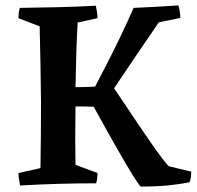

<svg xmlns="http://www.w3.org/2000/svg" viewBox="-20 -675 724 707"><path d="M498 12Q490 4 470 -28Q450 -60 414.5 -122Q379 -184 325 -282Q308 -283 291 -283Q274 -283 258 -283Q257 -224 257 -168.5Q257 -113 258 -68L339 -38Q339 -17 334 0Q264 0 194 2Q124 4 54 8Q52 -4 50 -15Q48 -26 48 -38L129 -56Q130 -118 130.5 -180.5Q131 -243 131 -302Q130 -370 129 -440.5Q128 -511 126 -578L48 -608Q48 -618 49 -627Q50 -636 53 -646Q123 -647 193 -648.5Q263 -650 333 -654Q335 -642 337 -630.5Q339 -619 339 -608L266 -592Q263 -544 261 -480Q259 -416 258 -354Q277 -354 294.5 -354.5Q312 -355 330 -356Q345 -385 369 -431Q393 -477 420 -533Q447 -589 472 -646Q513 -648 554.5 -650Q596 -652 637 -655Q644 -630 644 -609L565 -593Q524 -533 482 -471.5Q440 -410 400 -350Q414 -330 438.5 -293Q463 -256 492 -213Q521 -170 549.5 -129.5Q578 -89 601 -63L684 -43Q685 -23 678 -4Q645 3 600.5 7.5Q556 12 498 12Z"/></svg>

Font: Labrada SemiBold
Style: Regular
Weight: 600
Designer: Mercedes Jáuregui
Foundry: Omnibus-Type Team
Version: Version 1.000; ttfautohint (v1.8.4.7-5d5b)